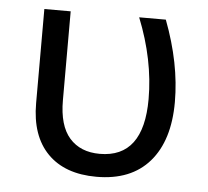

<svg xmlns="http://www.w3.org/2000/svg" viewBox="-42 -526 629 581"><g transform="rotate(5 272.5 -236.0)"><path d="M271 10Q175 10 122.5 -43.5Q70 -97 70 -196V-482H150V-212Q150 -135 183 -97.5Q216 -60 275 -60Q408 -60 408 -238Q408 -357 358 -482H439Q488 -353 488 -236Q488 -119 432 -54.5Q376 10 271 10Z"/></g></svg>

Font: Cantarell
Style: Regular
Weight: 400
Designer: Dave Crossland, Nikolaus Waxweiler, Florian Fecher, Jacques Le Bailly, Eben Sorkin, Alexei Vanyashin, Alexios Zavras, Em
Version: Version 0.303